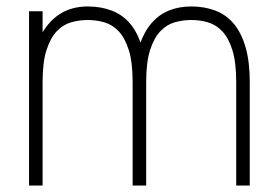

<svg xmlns="http://www.w3.org/2000/svg" viewBox="-20 -575 854 595"><path d="M391 -321Q391 -382 379.2 -419.5Q367.5 -457 348 -477.8Q328.5 -498.5 303.5 -505.8Q278.5 -513 251.5 -513Q225.5 -513 200.2 -505.8Q175 -498.5 155.5 -477.8Q136 -457 124 -419.5Q112 -382 112 -321L73 -334Q76 -371.5 83.5 -402.2Q91 -433 102.8 -457.5Q114.5 -482 130 -500.2Q145.5 -518.5 164.2 -530.8Q183 -543 205 -549Q227 -555 251.5 -555Q293 -555 326.8 -542Q360.5 -529 384 -500.8Q407.5 -472.5 420.2 -428Q433 -383.5 433 -321V0H391ZM70 0V-540H112V0ZM712 -321Q712 -382 700.2 -419.5Q688.5 -457 669 -477.8Q649.5 -498.5 624.5 -505.8Q599.5 -513 572.5 -513Q546.5 -513 521.2 -505.8Q496 -498.5 476.5 -477.8Q457 -457 445 -419.5Q433 -382 433 -321L394 -334Q398 -393.5 412.5 -435.5Q427 -477.5 450.2 -504Q473.5 -530.5 504.5 -542.8Q535.5 -555 572.5 -555Q614 -555 647.8 -542Q681.5 -529 705 -500.8Q728.5 -472.5 741.2 -428Q754 -383.5 754 -321V0H712Z"/></svg>

Font: Vela Sans GX ExtLt
Style: Regular
Weight: 200
Designer: Principal design: Mikhail Sharanda - project Manrope.
Design modification: Ravid Balaliev
Foundry: Mikhail Sharanda
Version: Version 1.001